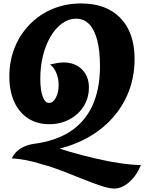

<svg xmlns="http://www.w3.org/2000/svg" viewBox="-20 -826 835 1110"><path d="M173 6Q300 -10 385.5 -65.5Q471 -121 514.5 -216Q558 -311 558 -443Q558 -533 542 -594Q526 -655 495.5 -686.5Q465 -718 420 -718Q377 -718 339.5 -691Q302 -664 273.5 -616.5Q245 -569 229 -506Q213 -443 213 -371Q213 -306 226.5 -268.5Q240 -231 264 -231Q287 -231 303 -261.5Q319 -292 319 -335Q319 -373 305 -406Q291 -439 269 -453Q289 -458 310 -461.5Q331 -465 347 -465Q413 -465 453.5 -425Q494 -385 494 -320Q494 -260 464 -212Q434 -164 382 -136Q330 -108 265 -108Q194 -108 142 -142Q90 -176 62 -238Q34 -300 34 -384Q34 -474 65 -551Q96 -628 152.5 -685.5Q209 -743 284.5 -774.5Q360 -806 449 -806Q595 -806 676.5 -721.5Q758 -637 758 -485Q758 -371 715 -274.5Q672 -178 593 -106Q514 -34 404.5 8Q295 50 163 56ZM641 264Q611 264 563 248Q515 232 457 208.5Q399 185 338 161.5Q277 138 220 123Q178 109 131 100Q84 91 48 90Q62 58 94.5 35.5Q127 13 173 6L236 3Q301 27 377.5 49.5Q454 72 531 90Q608 108 677 118Q746 128 795 128Q770 189 727.5 226.5Q685 264 641 264Z"/></svg>

Font: Merienda Black
Style: Regular
Weight: 900
Designer: Eduardo Rodriguez Tunni
Foundry: Eduardo Rodriguez Tunni
Version: Version 2.001